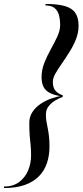

<svg xmlns="http://www.w3.org/2000/svg" viewBox="-60 -800 417 970"><path d="M-40 150V142.5Q6 142.5 36.5 119.8Q67 97 82 61.2Q97 25.5 97 -14.5Q97 -42.5 94.8 -64.8Q92.5 -87 90.2 -113Q88 -139 88 -179Q88 -210 103.8 -234Q119.5 -258 144.8 -275Q170 -292 199.8 -302.5Q229.5 -313 257 -316.5V-310.5Q242 -305.5 222 -294.2Q202 -283 187 -265Q172 -247 172 -221.5Q172 -201.5 174.8 -185.8Q177.5 -170 181 -153Q184.5 -136 187.2 -113.8Q190 -91.5 190 -59Q190 -14.5 177.2 23.8Q164.5 62 137 90.2Q109.5 118.5 65.8 134.2Q22 150 -40 150ZM257 -312.5Q220 -317.5 196.2 -328.2Q172.5 -339 161.2 -358.8Q150 -378.5 150 -410Q150 -447.5 164.2 -483Q178.5 -518.5 197 -551.8Q215.5 -585 229.8 -615.8Q244 -646.5 244 -674.5Q244 -699.5 238.5 -721.8Q233 -744 217 -758.2Q201 -772.5 170 -772.5V-780Q232.5 -780 269 -769Q305.5 -758 321.2 -733.8Q337 -709.5 337 -670Q337 -635 323.8 -601.8Q310.5 -568.5 291.2 -537.8Q272 -507 252.8 -479.5Q233.5 -452 220.2 -428.8Q207 -405.5 207 -386.5Q207 -356 220.8 -341Q234.5 -326 257 -318.5Z"/></svg>

Font: Bodoni Moda 28pt
Style: Italic
Weight: 400
Italic angle: -13°
Designer: Owen Earl
Foundry: indestructible type
Version: Version 2.004